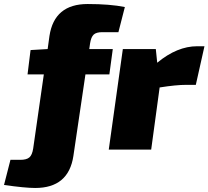

<svg xmlns="http://www.w3.org/2000/svg" viewBox="-115 -744 1037 955"><path d="M474 -584H394Q364 -584 351 -572Q338 -560 333 -528L329 -500H446L429 -374H310L250 32Q226 191 60 191Q10 191 -95 176L-63 51H-14Q17 51 31 39Q45 27 50 -5L103 -374H22L37 -495L122 -500L131 -565Q155 -724 321 -724Q432 -724 506 -709Z M902 -514 859 -322H812Q761 -322 679 -309L637 0H426L496 -500H660L667 -432Q766 -514 866 -514Z"/></svg>

Font: Exo 2.0 Black
Style: Italic
Weight: 900
Italic angle: -8°
Designer: Natanael Gama
Version: Version 1.001;PS 001.001;hotconv 1.0.70;makeotf.lib2.5.58329